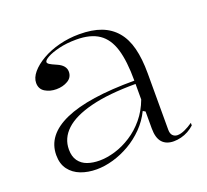

<svg xmlns="http://www.w3.org/2000/svg" viewBox="-97 -633 825 765"><g transform="rotate(-20 315.5 -250.0)"><path d="M308 -515Q363 -515 401 -500.5Q439 -486 464 -456.5Q489 -427 500.5 -382Q512 -337 512 -275V-36Q512 -19 520 -11Q528 -3 540 -3Q554 -3 571.5 -11Q589 -19 606 -31V-20Q594 -9 579.5 -1Q565 7 549 11Q533 15 518 15Q486 15 469 -4Q452 -23 452 -63Q452 -90 452 -102.5Q452 -115 452 -121.5Q452 -128 452 -135L442 -141Q424 -104 395.5 -75Q367 -46 332.5 -26Q298 -6 261.5 4.5Q225 15 191 15Q154 15 124 3.5Q94 -8 76 -32Q58 -56 58 -93Q58 -178 157 -222Q256 -266 452 -266Q452 -349 436.5 -400Q421 -451 385.5 -475Q350 -499 290 -499Q249 -499 216.5 -491Q184 -483 166 -473Q148 -463 148 -455Q148 -450 155.5 -445Q163 -440 184 -431Q219 -416 219 -389Q219 -365 198 -352.5Q177 -340 149 -340Q122 -340 101.5 -352.5Q81 -365 81 -391Q81 -413 99.5 -435Q118 -457 150 -475.5Q182 -494 223 -504.5Q264 -515 308 -515ZM452 -252Q338 -252 262.5 -233Q187 -214 150 -179.5Q113 -145 113 -97Q113 -67 126.5 -48.5Q140 -30 162.5 -22Q185 -14 214 -14Q245 -14 280 -24.5Q315 -35 348.5 -56.5Q382 -78 409 -110.5Q436 -143 452 -186Z"/></g></svg>

Font: Kalnia Light
Style: Regular
Weight: 300
Designer: Frida Medrano
Foundry: Frida Medrano
Version: Version 1.105